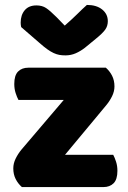

<svg xmlns="http://www.w3.org/2000/svg" viewBox="-20 -760 521 780"><path d="M69 0Q53 -14 43.5 -33Q34 -52 34 -76Q34 -96 43.5 -115.5Q53 -135 67 -152L239 -354H55Q49 -365 43.5 -382Q38 -399 38 -419Q38 -454 53.5 -469.5Q69 -485 95 -485H410Q426 -471 435.5 -452Q445 -433 445 -409Q445 -389 435.5 -369.5Q426 -350 412 -333L244 -131H440Q446 -120 451.5 -103Q457 -86 457 -66Q457 -31 441.5 -15.5Q426 0 400 0ZM243 -656Q276 -685 295 -704Q314 -723 333 -740Q372 -740 395 -721.5Q418 -703 418 -674Q418 -654 407 -639Q396 -624 370 -603L325 -566Q307 -552 287.5 -543.5Q268 -535 246 -535Q232 -535 221 -537Q210 -539 198 -544.5Q186 -550 172 -560Q158 -570 140 -586L66 -650Q65 -655 64.5 -659Q64 -663 64 -668Q64 -699 80.5 -718.5Q97 -738 128 -738Q151 -738 167 -727.5Q183 -717 209 -691Z"/></svg>

Font: Baloo Tamma
Style: Regular
Weight: 400
Designer: Divya Kowshik and Ek Type
Foundry: Ek Type
Version: Version 1.007;PS 1.000;hotconv 1.0.88;makeotf.lib2.5.647800